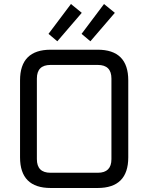

<svg xmlns="http://www.w3.org/2000/svg" viewBox="-20 -938 740 958"><path d="M80 -153V-537Q80 -690 233 -690H467Q620 -690 620 -537V-153Q620 0 467 0H233Q80 0 80 -153ZM164 -144Q164 -76 232 -76H468Q536 -76 536 -144V-546Q536 -614 468 -614H232Q164 -614 164 -546ZM222 -769 334 -918 388 -874 266 -732ZM387 -769 499 -918 553 -874 431 -732Z"/></svg>

Font: Oxanium ExtraLight
Style: Regular
Weight: 400
Version: Version 2.000